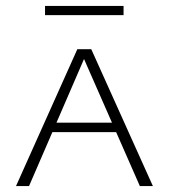

<svg xmlns="http://www.w3.org/2000/svg" viewBox="-20 -628 570 648"><path d="M34 0 241 -462H288L496 0H452L256 -446H271L78 0ZM135 -182 147 -214H376L391 -182ZM132 -577V-608H397V-577Z"/></svg>

Font: Ysabeau SC ExtraLight
Style: Regular
Weight: 250
Designer: Christian Thalmann (Catharsis Fonts)
Version: Version 2.001;gftools[0.9.30]; featfreeze: smcp